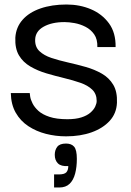

<svg xmlns="http://www.w3.org/2000/svg" viewBox="-20 -593 580 852"><path d="M273 12Q227 12 184 1Q141 -10 106 -33Q71 -56 50 -92.5Q29 -129 28 -180H112Q112 -177 114 -164Q116 -151 124.5 -134Q133 -117 150.5 -101Q168 -85 199.5 -74.5Q231 -64 279 -64Q316 -64 341 -72Q366 -80 381 -93Q396 -106 402.5 -120Q409 -134 409 -145Q409 -176 389.5 -195Q370 -214 337 -225.5Q304 -237 264.5 -246.5Q225 -256 186 -267.5Q147 -279 114.5 -298Q82 -317 64 -347.5Q46 -378 48 -426Q51 -472 80 -505Q109 -538 159.5 -555.5Q210 -573 275 -573Q334 -573 383.5 -552Q433 -531 463.5 -489.5Q494 -448 493 -384H412Q413 -419 398 -440.5Q383 -462 359.5 -474Q336 -486 311 -490.5Q286 -495 266 -495Q210 -495 173.5 -474.5Q137 -454 136 -417Q135 -385 155 -366Q175 -347 208 -336Q241 -325 281 -316Q321 -307 360 -296Q399 -285 431.5 -266.5Q464 -248 482.5 -217Q501 -186 499 -137Q497 -90 467 -57Q437 -24 387 -6Q337 12 273 12ZM220 239V181H241Q266 181 274.5 171.5Q283 162 283 144Q251 146 237 132Q223 118 223 94Q223 73 234 58.5Q245 44 273 44Q297 44 309 58Q321 72 321 112Q321 148 313.5 177Q306 206 289 222.5Q272 239 243 239Z"/></svg>

Font: Darker Grotesque Light SemiBold
Style: Regular
Weight: 600
Version: Version 1.000;gftools[0.9.28]